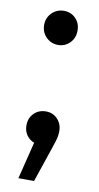

<svg xmlns="http://www.w3.org/2000/svg" viewBox="-81 -573 391 759"><g transform="rotate(10 115.0 -193.5)"><path d="M65 -417.5C78.3 -404.5 94.3 -398 113 -398C131 -398 146.5 -404.5 159.5 -417.5C172.5 -430.5 179 -447 179 -467C179 -487 172.7 -503.3 160 -516C147.3 -528.7 131.7 -535 113 -535C94.3 -535 78.3 -528.5 65 -515.5C51.7 -502.5 45 -486.3 45 -467C45 -447 51.7 -430.5 65 -417.5ZM158.5 -111.5C146.2 -124.5 130.7 -131 112 -131C92.7 -131 76.7 -124.7 64 -112C51.3 -99.3 45 -83 45 -63C45 -48.3 48.8 -35.5 56.5 -24.5C64.2 -13.5 74.3 -5.7 87 -1L50 148H113L160 9C166.7 -10.3 171.2 -24.7 173.5 -34C175.8 -43.3 177 -53 177 -63C177 -82.3 170.8 -98.5 158.5 -111.5Z"/></g></svg>

Font: Rookery
Style: Regular
Weight: 400
Designer: Ryan Kimball / Julieta Ulanovsky
Foundry: Motorola Mobility LLC.
Version: Version 1.0